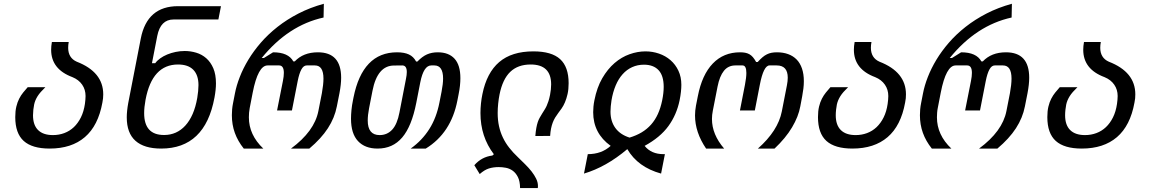

<svg xmlns="http://www.w3.org/2000/svg" viewBox="-20 -780 6061 1008"><path d="M240.7 0Q148.9 0 104.5 -40Q60.1 -80.1 60.1 -165Q60.1 -196.8 65.7 -220.2Q71.3 -243.7 80.6 -261.7Q89.8 -279.8 101.6 -294.2Q113.3 -308.6 125.5 -322.3H218.3Q204.1 -308.6 194.1 -297.1Q184.1 -285.6 177.2 -274.7Q170.4 -263.7 166 -253.2Q161.6 -242.7 159.2 -231Q156.7 -219.7 155 -203.9Q153.3 -188 153.3 -174.8Q153.3 -123.5 179.9 -97.2Q206.5 -70.8 257.8 -70.8Q289.6 -70.8 317.6 -81.3Q345.7 -91.8 367.7 -112.5Q389.6 -133.3 404.8 -163.8Q419.9 -194.3 425.8 -234.4Q427.2 -244.1 428.2 -255.9Q429.2 -267.6 429.2 -275.9Q429.2 -309.6 411.4 -335.4Q393.6 -361.3 360.4 -375Q248.5 -416.5 248.5 -518.6Q248.5 -537.1 252.4 -559.6H340.8Q337.9 -543.5 337.9 -529.3Q337.9 -476.1 382.8 -456.1Q522 -402.3 522 -284.7Q522 -273.9 521 -263.9Q520 -253.9 517.6 -241.7Q495.6 -120.1 425.5 -60.1Q355.5 0 240.7 0Z M826.2 0Q736.8 0 691.2 -40.8Q645.5 -81.5 645.5 -164.1Q645.5 -180.7 647.5 -199.5Q649.4 -218.3 653.3 -239.3L719.2 -578.1Q752.4 -747.6 914.6 -747.6H1140.1L1126.5 -677.7H891.1Q822.8 -677.7 805.7 -591.8L777.8 -448.2H794.9Q804.7 -461.9 821 -473.6Q837.4 -485.4 857.9 -493.9Q878.4 -502.4 901.9 -507.3Q925.3 -512.2 949.7 -512.2Q980.5 -512.2 1010 -503.4Q1039.6 -494.6 1062.7 -474.4Q1085.9 -454.1 1099.9 -421.6Q1113.8 -389.2 1113.8 -342.3Q1113.8 -309.6 1106 -267.6Q1081.1 -133.3 1011 -66.7Q940.9 0 826.2 0ZM842.3 -71.3Q874.5 -71.3 902.6 -83.7Q930.7 -96.2 953.1 -120.8Q975.6 -145.5 991.5 -181.9Q1007.3 -218.3 1015.6 -266.1Q1018.6 -283.7 1020.3 -301.5Q1022 -319.3 1022 -333Q1022 -385.7 994.9 -413.6Q967.8 -441.4 914.6 -441.4Q778.8 -441.4 744.1 -256.3Q736.8 -216.8 736.8 -186Q736.8 -71.3 840.8 -71.3Z M1259.8 0Q1228.5 -39.1 1212.9 -82.3Q1197.3 -125.5 1197.3 -175.3Q1197.3 -190.4 1198.7 -206.5Q1200.2 -222.7 1203.6 -239.3L1213.4 -289.6Q1221.2 -330.6 1238.8 -375.7Q1256.3 -420.9 1283.9 -466.6Q1311.5 -512.2 1349.6 -556.2Q1387.7 -600.1 1437 -638.9Q1486.3 -677.7 1546.9 -709Q1607.4 -740.2 1680.2 -760.3L1678.7 -688Q1493.7 -647.5 1354 -475.6H1365.7L1413.6 -505.4Q1494.1 -505.4 1520 -457.5H1527.3Q1572.3 -505.4 1648.9 -505.4Q1771 -505.4 1771 -372.1Q1771 -336.9 1762.2 -291L1748.5 -221.7Q1736.8 -161.1 1701.4 -106.7Q1666 -52.2 1604 0H1507.8Q1630.4 -90.3 1651.4 -196.8L1669.9 -291Q1673.8 -312.5 1676 -332.3Q1678.2 -352.1 1678.2 -367.2Q1678.2 -436.5 1633.3 -436.5H1590.3Q1573.7 -436.5 1562.3 -415.5Q1550.8 -394.5 1543 -355L1512.7 -200.2H1434.6L1465.3 -355Q1470.2 -379.4 1470.2 -397.5Q1470.2 -436.5 1445.3 -436.5H1384.8Q1334.5 -436.5 1306.6 -293.5L1291 -212.9Q1288.6 -201.2 1287.6 -188.2Q1286.6 -175.3 1286.6 -164.1Q1286.6 -71.8 1362.3 0H1259.8Z M1962.4 0Q1896 0 1859.4 -39.3Q1822.8 -78.6 1822.8 -156.7Q1822.8 -177.2 1825.2 -202.4Q1827.6 -227.5 1833 -253.4L1835.9 -268.1Q1859.4 -386.2 1916.5 -445.8Q1973.6 -505.4 2064.5 -505.4Q2102.5 -505.4 2126.7 -494.1Q2150.9 -482.9 2164.6 -457H2171.4Q2196.8 -483.4 2221.7 -494.4Q2246.6 -505.4 2278.3 -505.4Q2335.9 -505.4 2366.5 -471.7Q2397 -438 2397 -369.6Q2397 -351.6 2394.8 -330.3Q2392.6 -309.1 2387.7 -285.2L2381.3 -252.4Q2348.1 -81.5 2215.3 0H2136.2Q2195.8 -42.5 2233.6 -102.1Q2271.5 -161.6 2287.1 -242.2L2298.3 -299.3Q2302.2 -319.8 2304.2 -336.7Q2306.2 -353.5 2306.2 -367.7Q2306.2 -436.5 2260.3 -436.5H2244.1Q2204.1 -436.5 2186.5 -347.7L2165.5 -240.2Q2153.3 -178.2 2135 -133.1Q2116.7 -87.9 2091.6 -58.3Q2066.4 -28.8 2034.2 -14.4Q2002 0 1962.4 0ZM1973.1 -70.8Q2012.7 -70.8 2039.1 -99.4Q2065.4 -127.9 2077.1 -189.5L2111.3 -365.7Q2115.7 -386.7 2115.7 -401.9Q2115.7 -436.5 2091.8 -436.5L2049.3 -436H2048.8Q1961.4 -436 1935.5 -303.2L1917.5 -210.9Q1910.6 -175.3 1910.6 -147.5Q1910.6 -70.8 1973.1 -70.8Z M2710.4 207.5Q2710 171.4 2699 149.7Q2688 127.9 2671.6 116.2Q2655.3 104.5 2635.7 100.8Q2616.2 97.2 2598.6 97.2Q2569.8 97.2 2546.6 104.5Q2523.4 111.8 2498.5 133.8L2470.2 87.4Q2508.3 43.5 2564.9 36.6L2572.8 29.8Q2502.4 -62.5 2502.4 -186.5Q2502.4 -211.4 2505.1 -237.1Q2507.8 -262.7 2512.7 -286.1Q2535.2 -397.9 2600.8 -454.1Q2666.5 -510.3 2780.3 -510.3Q2876 -510.3 2920.7 -469.5Q2965.3 -428.7 2965.3 -343.3Q2965.3 -311 2959.7 -286.4Q2954.1 -261.7 2946 -242.9Q2938 -224.1 2928.5 -210.7Q2918.9 -197.3 2911.1 -187Q2901.9 -174.8 2894.5 -162.6Q2887.2 -150.4 2881.8 -136.2Q2876.5 -122.1 2873 -105Q2869.6 -87.9 2868.2 -66.4L2790.5 -65.9Q2792.5 -90.8 2795.7 -108.2Q2798.8 -125.5 2803.2 -138.7Q2807.6 -151.9 2813.5 -162.1Q2819.3 -172.4 2826.2 -183.6Q2832.5 -193.8 2838.6 -203.4Q2844.7 -212.9 2849.9 -224.1Q2855 -235.4 2859.4 -249Q2863.8 -262.7 2867.7 -281.7Q2873.5 -311.5 2873.5 -336.9Q2873.5 -441.4 2766.1 -441.4Q2699.2 -441.4 2658.9 -402.8Q2618.7 -364.3 2602.5 -283.7Q2598.1 -261.7 2595.5 -236.6Q2592.8 -211.4 2592.8 -187Q2592.8 -148.9 2599.9 -117.2Q2606.9 -85.4 2620.4 -57.4Q2633.8 -29.3 2653.6 -4.2Q2673.3 21 2698.7 44.9Q2717.8 63.5 2736.8 82.3Q2755.9 101.1 2770.8 120.1Q2785.6 139.2 2794.9 158.2Q2804.2 177.2 2804.2 196.3Q2804.2 200.2 2804 202.6Q2803.7 205.1 2803.2 207.5H2710.4Z M3065.9 29.3Q3138.2 29.3 3186 -14.2Q3094.2 -80.1 3094.2 -190.9Q3094.2 -205.1 3095.7 -220.9Q3097.2 -236.8 3100.6 -253.4Q3113.8 -320.8 3141.8 -369.1Q3169.9 -417.5 3206.5 -449Q3243.2 -480.5 3285.4 -495.4Q3327.6 -510.3 3368.7 -510.3Q3405.8 -510.3 3439.9 -498.5Q3474.1 -486.8 3500.2 -464.1Q3526.4 -441.4 3541.7 -408.7Q3557.1 -376 3557.1 -334.5Q3557.1 -318.8 3554.9 -297.9Q3552.7 -276.9 3547.9 -253.4Q3532.2 -177.2 3489 -117.9Q3445.8 -58.6 3364.3 -14.2Q3398.9 29.3 3463.4 29.3H3470.7L3450.7 131.3Q3328.6 97.7 3273.4 2.9Q3217.3 50.3 3160.4 82.3Q3103.5 114.3 3045.9 131.3ZM3285.2 -57.6Q3320.8 -68.4 3348.9 -85.2Q3377 -102.1 3398.2 -126Q3419.4 -149.9 3433.8 -181.4Q3448.2 -212.9 3456.5 -253.4Q3464.4 -292.5 3464.4 -323.7Q3464.4 -382.8 3437.5 -411.6Q3410.6 -440.4 3360.8 -440.4Q3327.1 -440.4 3298.8 -427.5Q3270.5 -414.6 3248.8 -390.4Q3227.1 -366.2 3212.4 -331.5Q3197.8 -296.9 3190.4 -253.4Q3188 -238.3 3186.5 -222.2Q3185.1 -206.1 3185.1 -193.8Q3185.1 -143.6 3210.4 -108.4Q3235.8 -73.2 3285.2 -57.6Z M3687 0Q3628.9 -85.4 3628.9 -173.8Q3628.9 -186 3630.1 -199Q3631.3 -211.9 3633.8 -225.1L3643.6 -274.9Q3665.5 -387.7 3722.2 -446.5Q3778.8 -505.4 3865.2 -505.4Q3879.9 -505.4 3891.8 -503.2Q3903.8 -501 3914.1 -495.4Q3924.3 -489.7 3932.9 -479.7Q3941.4 -469.7 3949.7 -454.6H3958Q3971.2 -469.2 3982.7 -479Q3994.1 -488.8 4005.9 -494.6Q4017.6 -500.5 4030.3 -502.9Q4043 -505.4 4059.1 -505.4Q4091.8 -505.4 4117.9 -495.8Q4144 -486.3 4162.4 -467.5Q4180.7 -448.7 4190.4 -420.2Q4200.2 -391.6 4200.2 -353.5Q4200.2 -334.5 4197.8 -314.9Q4195.3 -295.4 4191.4 -273.9L4181.6 -221.7Q4171.9 -168 4138.2 -111.3Q4104.5 -54.7 4046.4 0H3959Q4064.5 -93.3 4084.5 -194.8L4111.3 -332Q4115.7 -354.5 4115.7 -372.1Q4115.7 -436.5 4057.6 -436.5H4020Q3988.8 -436.5 3969.2 -335.4L3942.9 -200.2H3864.7L3891.1 -335.4Q3898.4 -373.5 3898.4 -397Q3898.4 -436.5 3878.4 -436.5H3840.8Q3803.2 -436.5 3780.5 -408.2Q3757.8 -379.9 3747.1 -325.2L3722.2 -198.2Q3717.8 -176.3 3717.8 -155.3Q3717.8 -74.2 3781.7 0H3687Z M4455.1 0Q4363.3 0 4318.8 -40Q4274.4 -80.1 4274.4 -165Q4274.4 -196.8 4280 -220.2Q4285.6 -243.7 4294.9 -261.7Q4304.2 -279.8 4315.9 -294.2Q4327.6 -308.6 4339.8 -322.3H4432.6Q4418.5 -308.6 4408.4 -297.1Q4398.4 -285.6 4391.6 -274.7Q4384.8 -263.7 4380.4 -253.2Q4376 -242.7 4373.5 -231Q4371.1 -219.7 4369.4 -203.9Q4367.7 -188 4367.7 -174.8Q4367.7 -123.5 4394.3 -97.2Q4420.9 -70.8 4472.2 -70.8Q4503.9 -70.8 4532 -81.3Q4560.1 -91.8 4582 -112.5Q4604 -133.3 4619.1 -163.8Q4634.3 -194.3 4640.1 -234.4Q4641.6 -244.1 4642.6 -255.9Q4643.6 -267.6 4643.6 -275.9Q4643.6 -309.6 4625.7 -335.4Q4607.9 -361.3 4574.7 -375Q4462.9 -416.5 4462.9 -518.6Q4462.9 -537.1 4466.8 -559.6H4555.2Q4552.2 -543.5 4552.2 -529.3Q4552.2 -476.1 4597.2 -456.1Q4736.3 -402.3 4736.3 -284.7Q4736.3 -273.9 4735.4 -263.9Q4734.4 -253.9 4731.9 -241.7Q4710 -120.1 4639.9 -60.1Q4569.8 0 4455.1 0Z M4872.1 0Q4840.8 -39.1 4825.2 -82.3Q4809.6 -125.5 4809.6 -175.3Q4809.6 -190.4 4811 -206.5Q4812.5 -222.7 4815.9 -239.3L4825.7 -289.6Q4833.5 -330.6 4851.1 -375.7Q4868.7 -420.9 4896.2 -466.6Q4923.8 -512.2 4961.9 -556.2Q5000 -600.1 5049.3 -638.9Q5098.6 -677.7 5159.2 -709Q5219.7 -740.2 5292.5 -760.3L5291 -688Q5106 -647.5 4966.3 -475.6H4978L5025.9 -505.4Q5106.4 -505.4 5132.3 -457.5H5139.6Q5184.6 -505.4 5261.2 -505.4Q5383.3 -505.4 5383.3 -372.1Q5383.3 -336.9 5374.5 -291L5360.8 -221.7Q5349.1 -161.1 5313.7 -106.7Q5278.3 -52.2 5216.3 0H5120.1Q5242.7 -90.3 5263.7 -196.8L5282.2 -291Q5286.1 -312.5 5288.3 -332.3Q5290.5 -352.1 5290.5 -367.2Q5290.5 -436.5 5245.6 -436.5H5202.6Q5186 -436.5 5174.6 -415.5Q5163.1 -394.5 5155.3 -355L5125 -200.2H5046.9L5077.6 -355Q5082.5 -379.4 5082.5 -397.5Q5082.5 -436.5 5057.6 -436.5H4997.1Q4946.8 -436.5 4918.9 -293.5L4903.3 -212.9Q4900.9 -201.2 4899.9 -188.2Q4898.9 -175.3 4898.9 -164.1Q4898.9 -71.8 4974.6 0H4872.1Z M5659.2 0Q5567.4 0 5522.9 -40Q5478.5 -80.1 5478.5 -165Q5478.5 -196.8 5484.1 -220.2Q5489.7 -243.7 5499 -261.7Q5508.3 -279.8 5520 -294.2Q5531.7 -308.6 5543.9 -322.3H5636.7Q5622.6 -308.6 5612.5 -297.1Q5602.5 -285.6 5595.7 -274.7Q5588.9 -263.7 5584.5 -253.2Q5580.1 -242.7 5577.6 -231Q5575.2 -219.7 5573.5 -203.9Q5571.8 -188 5571.8 -174.8Q5571.8 -123.5 5598.4 -97.2Q5625 -70.8 5676.3 -70.8Q5708 -70.8 5736.1 -81.3Q5764.2 -91.8 5786.1 -112.5Q5808.1 -133.3 5823.2 -163.8Q5838.4 -194.3 5844.2 -234.4Q5845.7 -244.1 5846.7 -255.9Q5847.7 -267.6 5847.7 -275.9Q5847.7 -309.6 5829.8 -335.4Q5812 -361.3 5778.8 -375Q5667 -416.5 5667 -518.6Q5667 -537.1 5670.9 -559.6H5759.3Q5756.3 -543.5 5756.3 -529.3Q5756.3 -476.1 5801.3 -456.1Q5940.4 -402.3 5940.4 -284.7Q5940.4 -273.9 5939.5 -263.9Q5938.5 -253.9 5936 -241.7Q5914.1 -120.1 5844 -60.1Q5773.9 0 5659.2 0Z"/></svg>

Font: Hack
Style: Italic
Weight: 400
Italic angle: -11°
Monospace: yes
Designer: Christopher Simpkins
Foundry: Christopher Simpkins
Version: Version 2.019; ttfautohint (v1.4.1) -l 4 -r 80 -G 350 -x 0 -